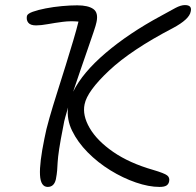

<svg xmlns="http://www.w3.org/2000/svg" viewBox="-20 -727 772 756"><path d="M168 9Q140 9 137.5 -38Q135 -85 155 -182Q161 -215 174.5 -262Q188 -309 205 -362.5Q222 -416 238.5 -469Q255 -522 268.5 -567.5Q282 -613 289 -642Q258 -645 227 -641Q196 -637 168.5 -632Q141 -627 122 -627Q100 -627 91.5 -637.5Q83 -648 86 -664Q88 -673 108.5 -680.5Q129 -688 160 -694Q191 -700 224 -703Q257 -706 284 -706Q327 -706 347.5 -691.5Q368 -677 360 -640Q358 -629 348.5 -601Q339 -573 325.5 -534Q312 -495 297 -451.5Q282 -408 268 -366Q305 -441 396 -518.5Q487 -596 613 -664Q649 -684 670.5 -695.5Q692 -707 708 -707Q737 -707 731 -682Q726 -651 660 -616Q497 -531 410 -449.5Q323 -368 313 -316Q304 -273 333 -223Q362 -173 425.5 -129Q489 -85 583 -58Q627 -45 638 -36.5Q649 -28 646 -13Q644 -2 635.5 3.5Q627 9 608 9Q566 9 515 -8.5Q464 -26 414.5 -56.5Q365 -87 325.5 -127Q286 -167 264 -212Q242 -257 248 -304Q242 -283 237 -265.5Q232 -248 230 -234Q218 -174 213 -140.5Q208 -107 207 -88.5Q206 -70 205 -56Q204 -42 200 -21Q193 9 168 9Z"/></svg>

Font: Shantell Sans Normal
Style: Italic
Weight: 300
Italic angle: -11.31°
Designer: Stephen Nixon, Anya Danilova, Shantell Martin
Foundry: Arrow Type
Version: Version 1.008;[a672d596b]